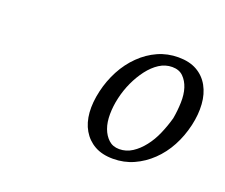

<svg xmlns="http://www.w3.org/2000/svg" viewBox="-60 -841 522 445"><g transform="rotate(20 201.0 -618.5)"><path d="M251.3 -482C269.3 -482 286.1 -485.5 301.7 -492.5C317.3 -499.5 331.6 -509.2 344.4 -521.5C357.2 -533.8 368.1 -548.2 376.8 -564.5C385.6 -580.8 392.2 -598.7 396.7 -618C401 -636.7 402.6 -654.3 401.4 -671C400.3 -687.7 396.1 -702.3 389.1 -715C382 -727.7 372.3 -737.5 359.9 -744.5C347.5 -751.5 332.3 -755 314.3 -755C296.3 -755 279.5 -751.5 263.9 -744.5C248.3 -737.5 234 -727.7 221.1 -715C208.1 -702.3 197.3 -687.7 188.4 -671C179.6 -654.3 173 -636.7 168.7 -618C164.2 -598.7 162.6 -580.8 163.8 -564.5C165.1 -548.2 169.2 -533.8 176.4 -521.5C183.6 -509.2 193.3 -499.5 205.7 -492.5C218.1 -485.5 233.3 -482 251.3 -482ZM308.3 -729C319.6 -729 328.7 -725.7 335.5 -719C342.3 -712.3 347.3 -703.8 350.6 -693.5C353.9 -683.2 355.3 -671.3 354.9 -658C354.5 -644.7 353.1 -631.3 350.7 -618C346.8 -604 342 -590.5 336.3 -577.5C330.7 -564.5 323.8 -552.8 315.7 -542.5C307.7 -532.2 298.8 -523.8 289 -517.5C279.2 -511.2 268.6 -508 257.3 -508C246.6 -508 237.8 -511.2 231 -517.5C224.1 -523.8 218.8 -532 215.1 -542C211.4 -552 209.6 -563.7 209.7 -577C209.8 -590.3 211.4 -604 214.7 -618C217.9 -632 222.5 -645.5 228.5 -658.5C234.5 -671.5 241.6 -683.3 249.7 -694C257.9 -704.7 266.8 -713.2 276.6 -719.5C286.4 -725.8 297 -729 308.3 -729Z"/></g></svg>

Font: Cabin Condensed
Style: Regular
Weight: 400
Italic angle: -13°
Designer: Pablo Impallari
Foundry: Pablo Impallari. www.impallari.com Igino Marini. www.ikern.com
Version: Version 1.006